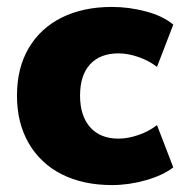

<svg xmlns="http://www.w3.org/2000/svg" viewBox="-20 -523 524 554"><path d="M303 11Q220 11 158.5 -20Q97 -51 63 -109.5Q29 -168 29 -247Q29 -327 63 -384.5Q97 -442 158.5 -472.5Q220 -503 303 -503Q352 -503 401 -490Q450 -477 480 -452L433 -330Q410 -348 379.5 -358.5Q349 -369 322 -369Q269 -369 240 -337.5Q211 -306 211 -247Q211 -189 240 -156Q269 -123 322 -123Q349 -123 379.5 -133.5Q410 -144 433 -162L480 -40Q450 -17 401 -3Q352 11 303 11Z"/></svg>

Font: Nunito Sans 12pt Black
Style: Regular
Weight: 900
Designer: Vernon Adams
Foundry: Vernon Adams
Version: Version 3.101;gftools[0.9.27]